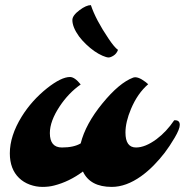

<svg xmlns="http://www.w3.org/2000/svg" viewBox="-20 -734 726 754"><path d="M18.6 0ZM472.7 -213.4Q472.7 -154.8 514.2 -154.8Q550.3 -154.8 594.7 -187.5Q634.3 -217.3 664.1 -261.7Q686 -263.2 686 -243.7Q686 -227.1 665.8 -192.9Q645.5 -158.7 626.5 -133.8Q607.4 -108.9 584 -85Q560.5 -61 534.2 -42Q475.1 0 418.9 0Q334 0 305.7 -60.5Q252 -20.5 192.4 -5.4Q171.9 0 146.7 0Q121.6 0 96.9 -9Q72.3 -18.1 54.7 -35.2Q18.6 -70.3 18.6 -131.8Q18.6 -200.7 65.4 -276.4Q104.5 -339.4 165 -387.7Q220.7 -431.6 254.9 -431.6Q273.4 -431.6 296.9 -402.3Q249 -368.7 214.4 -316.4Q175.8 -258.3 175.8 -211.4Q175.8 -154.8 223.1 -154.8Q270 -154.8 296.9 -170.9Q315.9 -247.1 382.3 -328.1Q448.2 -408.7 502.9 -429.2Q520.5 -435.5 550.8 -412.6Q558.1 -407.2 562 -403.3Q520.5 -367.7 494.6 -306.6Q472.7 -254.9 472.7 -213.4ZM290.5 -590.8Q264.2 -627.4 264.2 -655.3Q264.2 -673.3 292.5 -694.3Q318.8 -713.9 336.9 -713.9Q356 -656.7 405.8 -583Q429.2 -547.9 443.4 -538.1Q438 -523.4 426.3 -515.9Q414.6 -508.3 406.5 -508.3Q398.4 -508.3 382.6 -515.1Q366.7 -522 350.3 -533.4Q334 -544.9 318.4 -559.8Q302.7 -574.7 290.5 -590.8Z"/></svg>

Font: Molle
Style: Regular
Weight: 400
Italic angle: -22°
Designer: Elena Albertoni
Foundry: Elena Albertoni
Version: Version 1.001; ttfautohint (v0.92) -l 12 -r 12 -G 200 -x 10 